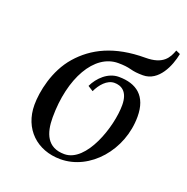

<svg xmlns="http://www.w3.org/2000/svg" viewBox="-105 -642 734 753"><g transform="rotate(20 262.0 -266.0)"><path d="M56 -154C56 -54 126 12 224 12C347 12 452 -108 452 -248C452 -334 404 -370 330 -370C285 -370 248 -334 230 -296L252 -282C266 -312 291 -342 322 -342C349 -342 380 -328 380 -270C380 -180 324 -12 232 -12C160 -12 140 -66 140 -132C140 -296 210 -420 309 -420C332 -420 348 -418 363 -414C378 -410 393 -408 416 -408C482 -408 514 -484 524 -536L506 -544C494 -511 476 -476 402 -476C272 -476 189 -433 132 -368C74 -302 56 -208 56 -154Z"/></g></svg>

Font: Old Standard
Style: Italic
Weight: 400
Italic angle: -15.2°
Designer: Alexey Kryukov <alexios@thessalonica.org.ru>
Version: Version 2.0